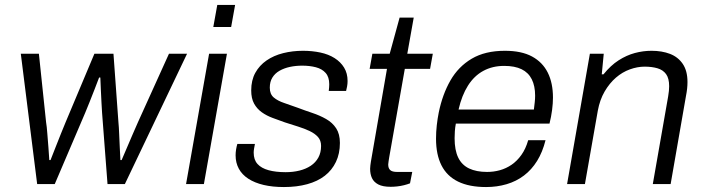

<svg xmlns="http://www.w3.org/2000/svg" viewBox="-20 -743 2838 775"><path d="M130 0 64 -526H137L166 -250Q169 -232 171 -204Q173 -176 175.5 -147.5Q178 -119 179 -97H184Q193 -120 204 -148Q215 -176 226 -203.5Q237 -231 245 -250L361 -526H438L458 -250Q460 -230 461 -202.5Q462 -175 463.5 -147Q465 -119 466 -97H471Q480 -118 492 -146Q504 -174 516 -202Q528 -230 537 -250L662 -526H735L484 0H414L392 -288Q391 -306 389.5 -331Q388 -356 387 -382.5Q386 -409 385 -430H380Q372 -410 362 -383Q352 -356 341.5 -331Q331 -306 324 -288L201 0Z M841 -634 857 -723H929L913 -634ZM731 0 824 -526H896L803 0Z M1126 12Q1080 12 1044 3.5Q1008 -5 982.5 -21.5Q957 -38 944 -62Q931 -86 931 -116Q931 -128 933 -140Q935 -152 938 -162H1009Q1007 -152 1005.5 -143Q1004 -134 1004 -127Q1004 -98 1019.5 -81Q1035 -64 1064 -56Q1093 -48 1133 -48Q1163 -48 1189 -54.5Q1215 -61 1234.5 -74Q1254 -87 1265 -107Q1276 -127 1276 -154Q1276 -176 1263.5 -190Q1251 -204 1230 -214Q1209 -224 1183.5 -232Q1158 -240 1130 -249Q1105 -258 1080.5 -267Q1056 -276 1036.5 -290Q1017 -304 1005.5 -325Q994 -346 994 -378Q994 -419 1010.5 -449Q1027 -479 1056 -499Q1085 -519 1123 -528.5Q1161 -538 1203 -538Q1240 -538 1273 -531Q1306 -524 1330.5 -508.5Q1355 -493 1369 -470Q1383 -447 1383 -416Q1383 -405 1381 -394Q1379 -383 1377 -376H1307Q1308 -384 1308.5 -390.5Q1309 -397 1309 -403Q1309 -432 1294.5 -448.5Q1280 -465 1255 -471.5Q1230 -478 1200 -478Q1174 -478 1150.5 -473Q1127 -468 1108.5 -457.5Q1090 -447 1079.5 -430Q1069 -413 1069 -389Q1069 -363 1085 -349.5Q1101 -336 1126.5 -327.5Q1152 -319 1182 -308Q1211 -297 1241 -287Q1271 -277 1296.5 -262.5Q1322 -248 1337 -225Q1352 -202 1352 -166Q1352 -123 1336 -89.5Q1320 -56 1291 -33.5Q1262 -11 1220 0.5Q1178 12 1126 12Z M1557 11Q1525 11 1507 1.5Q1489 -8 1481.5 -24Q1474 -40 1474 -62Q1474 -68 1475 -75.5Q1476 -83 1477 -90L1542 -465H1472L1483 -526H1553L1593 -672H1650L1624 -526H1727L1716 -465H1614L1551 -108Q1550 -101 1548.5 -92Q1547 -83 1547 -79Q1547 -64 1555 -56.5Q1563 -49 1583 -49H1644L1635 -3Q1625 1 1611 4.5Q1597 8 1583 9.5Q1569 11 1557 11Z M1942 12Q1874 12 1829 -10Q1784 -32 1762 -75.5Q1740 -119 1740 -183Q1740 -210 1743 -237Q1746 -264 1751 -289Q1766 -362 1798 -418Q1830 -474 1884 -506Q1938 -538 2018 -538Q2085 -538 2127.5 -515Q2170 -492 2191 -450Q2212 -408 2212 -349Q2212 -326 2208.5 -299Q2205 -272 2198 -244H1820Q1817 -228 1816 -213.5Q1815 -199 1815 -185Q1815 -137 1829.5 -107Q1844 -77 1873.5 -63Q1903 -49 1946 -49Q1973 -49 1998 -56Q2023 -63 2045 -78Q2067 -93 2084.5 -117.5Q2102 -142 2112 -177H2182Q2170 -129 2148 -93.5Q2126 -58 2095 -34.5Q2064 -11 2025 0.5Q1986 12 1942 12ZM1831 -301H2135Q2137 -317 2138.5 -330.5Q2140 -344 2140 -357Q2140 -396 2126.5 -423Q2113 -450 2085.5 -463.5Q2058 -477 2015 -477Q1968 -477 1931 -457Q1894 -437 1869 -397.5Q1844 -358 1831 -301Z M2269 0 2361 -526H2417L2409 -443H2416Q2445 -479 2477 -499.5Q2509 -520 2542.5 -529Q2576 -538 2610 -538Q2652 -538 2684.5 -525.5Q2717 -513 2736 -485Q2755 -457 2755 -412Q2755 -399 2753.5 -385Q2752 -371 2749 -356L2687 0H2615L2677 -354Q2679 -365 2680 -376Q2681 -387 2681 -395Q2681 -427 2668.5 -444Q2656 -461 2633.5 -467.5Q2611 -474 2582 -474Q2553 -474 2522.5 -463Q2492 -452 2466 -429.5Q2440 -407 2420.5 -373.5Q2401 -340 2393 -296L2341 0Z"/></svg>

Font: Archivo SemiBold Light
Style: Italic
Weight: 300
Italic angle: -10°
Version: Version 2.001